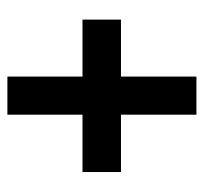

<svg xmlns="http://www.w3.org/2000/svg" viewBox="-36 -515 551 519"><g transform="rotate(90 239.5 -255.5)"><path d="M187 0V-203H33V-307H187V-511H290V-307H445V-203H290V0Z"/></g></svg>

Font: AXENEO7
Style: Regular
Weight: 400
Designer: Hector Gatti, Simon Guibord
Foundry: Omnibus-Type, Jean-Christophe Thérien
Version: Version 1.000